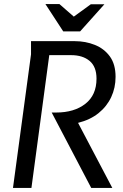

<svg xmlns="http://www.w3.org/2000/svg" viewBox="-20 -927 608 947"><path d="M135 0H44L133 -659V-724H349Q402 -724 448 -705.5Q494 -687 522 -648.5Q550 -610 550 -548Q550 -494 528.5 -448Q507 -402 466 -369Q425 -336 365 -321L534 0H430L235 -372H257Q346 -372 401 -415Q456 -458 456 -539Q456 -598 422 -626.5Q388 -655 331 -655H223ZM344 -845 428 -906H495L375 -772H292L204 -907H273Z"/></svg>

Font: Rosario
Style: Italic
Weight: 400
Italic angle: -8.05°
Designer: Hector Gatti
Foundry: Omnibus Type
Version: Version 1.201